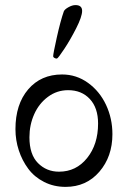

<svg xmlns="http://www.w3.org/2000/svg" viewBox="-20 -731 505 758"><path d="M189.9 -508.8Q189.9 -518.6 204.3 -583.5Q218.8 -648.4 231.9 -686Q234.9 -693.8 250 -702.4Q265.1 -710.9 277.8 -710.9Q304.2 -710.9 304.2 -688Q304.2 -665.5 280.8 -619.4Q257.3 -573.2 233.6 -537.6Q210 -502 205.1 -500H202.1Q198.7 -500 194.3 -502.7Q189.9 -505.4 189.9 -508.8ZM41 -221.2Q41 -319.3 91.3 -378.2Q141.6 -437 225.1 -437Q281.7 -437 327.6 -403.8Q373.5 -370.6 398.7 -316.9Q423.8 -263.2 423.8 -201.2Q423.8 -112.8 372.3 -53Q320.8 6.8 238.8 6.8Q192.4 6.8 154.1 -12.7Q115.7 -32.2 91.6 -64.7Q67.4 -97.2 54.2 -137.5Q41 -177.7 41 -221.2ZM96.2 -189Q96.2 -121.1 129.9 -87.2Q163.6 -53.2 212.9 -53.2Q280.8 -53.2 324 -107.2Q367.2 -161.1 367.2 -243.2Q367.2 -305.2 334.7 -340.1Q302.2 -375 249 -375Q204.6 -375 169.2 -348.6Q133.8 -322.3 115 -280Q96.2 -237.8 96.2 -189Z"/></svg>

Font: Crimson
Style: Roman
Weight: 400
Version: Version 0.8